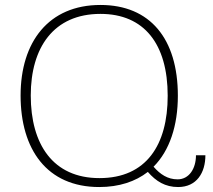

<svg xmlns="http://www.w3.org/2000/svg" viewBox="-20 -744 858 774"><path d="M380 10C460 10 526 -12 576 -51C609 -13 646 10 698 10C773 10 808 -48 808 -118H770C770 -64 742 -21 696 -21C656 -21 626 -41 599 -72C664 -137 697 -238 697 -358C697 -588 585 -724 385 -724C176 -724 63 -575 63 -359C63 -142 169 10 380 10ZM381 -26C193 -26 104 -163 104 -359C104 -552 196 -688 385 -688C561 -688 656 -567 656 -358C656 -160 570 -26 381 -26Z"/></svg>

Font: Noto Sans Georgian ExtraLight
Style: Regular
Weight: 200
Designer: Monotype Design Team, Akaki Razmadze
Foundry: Google LLC
Version: Version 2.005